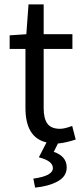

<svg xmlns="http://www.w3.org/2000/svg" viewBox="-20 -642 378 875"><path d="M24 -419V-481L100 -486L110 -622H179V-486H310V-419H179V-149Q179 -102 196 -78.5Q213 -55 254 -55Q274 -55 309 -68L325 -6Q279 9 244 12L225 50Q284 70 284 121Q284 162 243 184.5Q202 207 140 213L132 172Q221 160 221 124Q221 91 157 75L192 7Q96 -15 96 -150V-419Z"/></svg>

Font: RibengUni
Style: Regular
Weight: 400
Designer: (1) Dr. Andrew Glass (Program Manager at Microsoft Corporation)
(2) Bivuti Chakma (Suz Moriz)
(3) Paul D. Hunt (Adobe Co
Foundry: Bivuti Chakma and Jyoti Chakma
Version: Version 1.2020